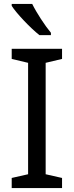

<svg xmlns="http://www.w3.org/2000/svg" viewBox="-20 -964 379 984"><path d="M145 -944H40V-934C63 -897 136 -820 182 -784H241V-796C210 -833 167 -899 145 -944ZM298 0V-52L214 -71V-642L298 -662V-714H40V-662L124 -642V-71L40 -52V0Z"/></svg>

Font: Noto Sans Nandinagari
Style: Regular
Weight: 400
Designer: Ek Type
Foundry: Ek Type
Version: Version 1.002